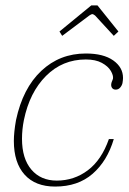

<svg xmlns="http://www.w3.org/2000/svg" viewBox="-20 -677 475 707"><path d="M199 -561 316 -657H339L416 -561L399 -545L330 -620Q323 -625 321 -625Q316 -625 309 -620L209 -545ZM31 -158Q31 -190 39 -235Q64 -352 132 -416Q200 -480 296 -480Q361 -480 397 -454.5Q433 -429 433 -390Q433 -383 431 -371Q429 -362 422.5 -354.5Q416 -347 406 -347Q397 -347 392.5 -353.5Q388 -360 390 -370Q391 -375 393 -379Q395 -383 396 -387Q398 -399 388 -416Q378 -433 355 -445.5Q332 -458 296 -458Q210 -458 149.5 -397.5Q89 -337 68 -235Q61 -200 61 -166Q61 -93 95.5 -52.5Q130 -12 189 -12Q253 -12 303.5 -50Q354 -88 381 -165H399Q375 -84 321 -37Q267 10 183 10Q110 10 70.5 -34Q31 -78 31 -158Z"/></svg>

Font: Taviraj Thin
Style: Italic
Weight: 250
Italic angle: -12°
Designer: Katatrad Team
Foundry: CadsonDemak
Version: Version 1.001